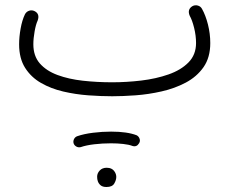

<svg xmlns="http://www.w3.org/2000/svg" viewBox="-20 -354 910 745"><path d="M54.2 -182.1Q54.2 -211.4 60.1 -243.7Q65.9 -275.9 76.7 -298.3Q82 -308.6 92.8 -312.3Q103.5 -315.9 113.8 -311Q135.7 -300.3 126 -273.9Q119.1 -259.3 114.3 -232.2Q109.4 -205.1 109.4 -182.1Q109.4 -136.7 134.5 -107.9Q159.7 -79.1 203.1 -63Q246.6 -46.9 301.5 -40.8Q356.4 -34.7 415.5 -34.7Q471.2 -34.7 528.3 -41.5Q585.4 -48.3 633.8 -65.2Q682.1 -82 711.4 -111.8Q740.7 -141.6 740.7 -187Q740.7 -215.8 733.2 -246.1Q725.6 -276.4 716.3 -292.5Q705.6 -317.4 726.6 -330.1Q736.3 -335.4 747.3 -332.5Q758.3 -329.6 763.7 -319.8Q777.8 -294.9 786.9 -259Q795.9 -223.1 795.9 -187Q795.9 -130.9 769.8 -93.5Q743.7 -56.2 700.7 -33.4Q657.7 -10.7 606.9 0.7Q556.2 12.2 505.9 15.9Q455.6 19.5 415.5 19.5Q372.1 19.5 322.5 15.9Q272.9 12.2 225.6 1.2Q178.2 -9.8 139.4 -32Q100.6 -54.2 77.4 -90.8Q54.2 -127.4 54.2 -182.1ZM265.6 202.1Q263.2 193.8 267.3 185.5Q271.5 177.2 280.3 174.3Q305.7 165.5 341.1 161.1Q376.5 156.7 411.1 156.7Q473.6 156.7 510.3 170.9Q518.6 175.3 521.7 184.6Q524.9 193.8 519.5 202.1Q510.3 217.3 494.1 212.4Q480.5 207 458 204.6Q435.5 202.1 411.1 202.1Q377.4 202.1 345.9 205.8Q314.5 209.5 293.5 216.8Q284.2 219.2 276.1 214.6Q268.1 210 265.6 202.1ZM356.9 331.5Q356.9 318.4 366.9 307.6Q377 296.9 394 296.9Q415.5 296.9 425.3 313Q431.2 322.3 431.2 332.5Q431.2 344.7 423.3 358.2Q415.5 371.6 393.1 371.6Q377.9 371.6 370.1 364.7Q362.3 357.9 359.4 348.6Q356.9 341.8 356.9 331.5Z"/></svg>

Font: Mikhak-DS2-FD Light
Style: Regular
Weight: 300
Designer: Amin Abedi
Version: Version 3.2